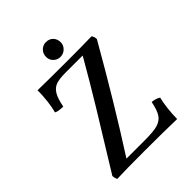

<svg xmlns="http://www.w3.org/2000/svg" viewBox="-234 -967 1098 1098"><g transform="rotate(-45 315.5 -418.0)"><path d="M568 -152Q552 -87 550 3Q452 0 289 0Q128 0 66 3Q58 -13 58 -29Q186 -236 266.5 -368Q347 -500 425 -636H283Q236 -636 209.5 -626.5Q183 -617 166.5 -589.5Q150 -562 140 -508Q99 -508 83 -518Q92 -549 97 -593Q102 -637 102 -678Q184 -676 346 -676Q467 -676 538 -678Q549 -665 549 -645Q358 -311 185 -42H339Q404 -42 437 -51.5Q470 -61 487.5 -87Q505 -113 516 -169Q549 -166 568 -152ZM271 -778Q271 -804 288.5 -821.5Q306 -839 330 -839Q357 -839 373.5 -822Q390 -805 390 -778Q390 -755 372.5 -737.5Q355 -720 330 -720Q305 -720 288 -737Q271 -754 271 -778Z"/></g></svg>

Font: Vollkorn SC
Style: Regular
Weight: 400
Designer: Friedrich Althausen
Foundry: Friedrich Althausen
Version: Version 4.015